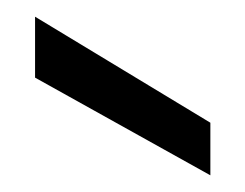

<svg xmlns="http://www.w3.org/2000/svg" viewBox="-20 -747 294 230"><path d="M232 -537 22 -654V-727L232 -600Z"/></svg>

Font: DeepMind Sans
Style: Regular
Weight: 400
Designer: Jonny Pinhorn / Modifications: Colophon Foundry
Foundry: Colophon Foundry
Version: Version 1.002; ttfautohint (v1.8.2)